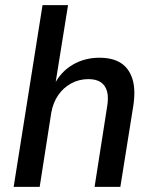

<svg xmlns="http://www.w3.org/2000/svg" viewBox="-20 -725 596 745"><path d="M33 0 145 -705H244L194 -394H189Q215 -446 261.5 -473.5Q308 -501 366 -501Q417 -501 449 -480.5Q481 -460 494 -418Q507 -376 497 -313L447 0H347L395 -307Q402 -346 395.5 -370Q389 -394 371 -406Q353 -418 323 -418Q287 -418 256.5 -401.5Q226 -385 206 -356Q186 -327 179 -288L134 0Z"/></svg>

Font: Nunito Sans 10pt SemiCondensed SemiBold
Style: Italic
Weight: 600
Width: 4
Italic angle: -9°
Designer: Vernon Adams
Foundry: Vernon Adams
Version: Version 3.101;gftools[0.9.27]